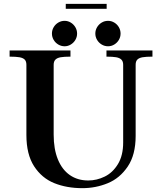

<svg xmlns="http://www.w3.org/2000/svg" viewBox="-20 -963 844 1000"><path d="M117.5 -260V-625.5Q117.5 -643.5 108.8 -652.5Q100 -661.5 81.5 -664.8Q63 -668 30 -668V-700H347V-668Q314 -668 295.8 -664.8Q277.5 -661.5 268.5 -652.2Q259.5 -643 259.5 -625.5V-262Q259.5 -186.5 281.5 -132.8Q303.5 -79 344 -51Q384.5 -23 439.5 -23Q484 -23 525.8 -43.5Q567.5 -64 594.5 -108.8Q621.5 -153.5 621.5 -221V-625.5Q621.5 -643 612.5 -652.2Q603.5 -661.5 585.2 -664.8Q567 -668 534.5 -668V-700H774V-668Q741 -668 722.5 -664.8Q704 -661.5 695.2 -652.5Q686.5 -643.5 686.5 -625.5V-255Q686.5 -156.5 645.2 -95.5Q604 -34.5 541.2 -8.8Q478.5 17 409 17Q327.5 17 262.5 -9.2Q197.5 -35.5 157.5 -97.2Q117.5 -159 117.5 -260ZM476.5 -788.2Q476.5 -806 485.6 -821.3Q494.7 -836.5 509.8 -845.5Q524.8 -854.5 543 -854.5Q560 -854.5 575.1 -845.5Q590.2 -836.5 599.1 -821.3Q608 -806 608 -788.1Q608 -770.3 599 -755.1Q590 -740 575 -731Q560 -722 543 -722Q524.8 -722 509.8 -731Q494.7 -740 485.6 -755.2Q476.5 -770.5 476.5 -788.2ZM250.5 -788.2Q250.5 -806 259.5 -821.3Q268.5 -836.5 283.7 -845.5Q299 -854.5 316.6 -854.5Q333.5 -854.5 348.5 -845.5Q363.4 -836.5 372.5 -821.3Q381.5 -806 381.5 -788.1Q381.5 -770.3 372.5 -755.1Q363.5 -740 348.6 -731Q333.7 -722 316.5 -722Q299 -722 283.7 -731Q268.5 -740 259.5 -755.2Q250.5 -770.5 250.5 -788.2ZM322.5 -943H535.5V-917H322.5Z"/></svg>

Font: Didactic
Style: Regular
Weight: 400
Designer: Tyler Finck
Foundry: Etcetera Type Co
Version: Version 3.007;FEAKit 1.0